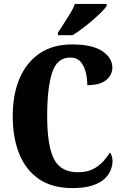

<svg xmlns="http://www.w3.org/2000/svg" viewBox="-20 -951 631 981"><path d="M349 10Q247 10 179.5 -36Q112 -82 78.5 -164.5Q45 -247 45 -358Q45 -467 79.5 -549Q114 -631 181.5 -677.5Q249 -724 348 -724Q452 -724 503 -689.5Q554 -655 554 -606Q554 -568 522.5 -542Q491 -516 426 -516Q426 -550 418 -582Q410 -614 391.5 -635.5Q373 -657 339 -657Q271 -657 246 -579Q221 -501 221 -358Q221 -207 255.5 -139Q290 -71 378 -71Q423 -71 454 -86.5Q485 -102 506.5 -125.5Q528 -149 542 -172Q548 -165 551.5 -152Q555 -139 555 -128Q555 -107 546 -83Q537 -59 515 -38Q493 -17 452.5 -3.5Q412 10 349 10ZM276 -784Q289 -805 306 -830.5Q323 -856 339 -882.5Q355 -909 363 -931H525V-921Q517 -908 497.5 -888.5Q478 -869 452.5 -847Q427 -825 400 -805Q373 -785 351 -771H276Z"/></svg>

Font: Noto Serif ExtraCondensed Black
Style: Regular
Weight: 900
Width: 2
Designer: Monotype Design Team
Foundry: Monotype Imaging Inc.
Version: Version 2.015; ttfautohint (v1.8.4.7-5d5b)